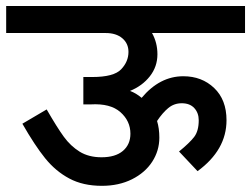

<svg xmlns="http://www.w3.org/2000/svg" viewBox="-50 -602 814 622"><path d="M442.5 -495Q460 -463.8 460 -426.2Q460 -386.2 435.6 -355Q411.2 -323.8 371.2 -307.5Q391.2 -300 408.8 -285Q467.5 -355 543.8 -355Q603.8 -355 643.8 -316.9Q683.8 -278.8 683.8 -212.5Q683.8 -116.2 590 -47.5L530 -111.2Q563.8 -138.8 578.8 -158.1Q593.8 -177.5 593.8 -212.5Q593.8 -236.2 579.4 -251.9Q565 -267.5 538.8 -267.5Q513.8 -267.5 495 -251.9Q476.2 -236.2 458.8 -210Q466.2 -186.2 466.2 -156.2Q466.2 -113.8 443.1 -78.1Q420 -42.5 377.5 -21.2Q335 0 280 0Q218.8 0 174.4 -23.8Q130 -47.5 96.2 -89.4Q62.5 -131.2 22.5 -201.2L101.2 -247.5Q135 -188.8 156.9 -158.8Q178.8 -128.8 208.1 -110.6Q237.5 -92.5 278.8 -92.5Q323.8 -92.5 348.1 -113.1Q372.5 -133.8 372.5 -168.8Q372.5 -210 340 -238.8Q307.5 -267.5 243.8 -263.8H220V-352.5H248.8Q318.8 -352.5 342.5 -377.5Q366.2 -402.5 366.2 -433.8Q366.2 -461.2 346.2 -478.1Q326.2 -495 292.5 -495H-30V-582.5H743.8V-495Z"/></svg>

Font: Cambay
Style: Bold
Weight: 700
Designer: Pooja Saxena
Foundry: Pooja Saxena
Version: Version 1.096;PS 001.096;hotconv 1.0.70;makeotf.lib2.5.58329